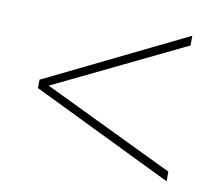

<svg xmlns="http://www.w3.org/2000/svg" viewBox="-58 -614 667 586"><g transform="rotate(10 275.5 -320.5)"><path d="M57 -307 493 -95V-125L88 -320L493 -516V-546L57 -333Z"/></g></svg>

Font: Noto Sans Gurmukhi Thin
Style: Regular
Weight: 100
Designer: Jelle Bosma - Monotype Design Team
Foundry: Monotype Imaging Inc.
Version: Version 2.004